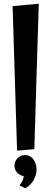

<svg xmlns="http://www.w3.org/2000/svg" viewBox="-20 -802 276 1035"><path d="M48 -769 72 10 165 2 189 -782ZM115 213C153 194 177 153 177 111C177 73 155 34 115 34C84 34 58 59 58 91C58 119 79 143 107 147V150C107 168 96 184 85 197Z"/></svg>

Font: Original Surfer
Style: Regular
Weight: 400
Designer: Astigmatic (AOETI)
Foundry: Astigmatic (AOETI)
Version: Version 1.001